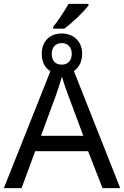

<svg xmlns="http://www.w3.org/2000/svg" viewBox="-20 -978 645 998"><path d="M256 -829H314C356 -859 420 -921 440 -950V-958H336C316 -921 282 -870 256 -838ZM0 0H92L163 -192H438L513 0H605L364 -609C390 -626 407 -657 407 -699C407 -765 360 -804 301 -804C240 -804 197 -765 197 -698C197 -656 214 -625 242 -608ZM301 -642C267 -642 249 -663 249 -698C249 -734 271 -754 301 -754C331 -754 353 -734 353 -698C353 -662 332 -642 301 -642ZM193 -272 269 -478C277 -500 292 -544 302 -580C312 -544 327 -503 336 -479L413 -272Z"/></svg>

Font: Noto Sans Thai
Style: Regular
Weight: 400
Designer: Monotype Design Team
Foundry: Monotype Imaging Inc.
Version: Version 1.901